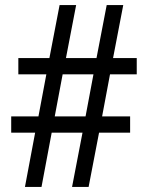

<svg xmlns="http://www.w3.org/2000/svg" viewBox="-20 -734 582 754"><path d="M78 0H143L183 -213H304L263 0H328L369 -213H491V-277H381L412 -442H517V-506H424L464 -714H399L359 -506H239L279 -714H214L174 -506H52V-442H162L131 -277H24V-213H118ZM195 -277 226 -442H347L316 -277Z"/></svg>

Font: Noto Sans Malayalam Condensed
Style: Regular
Weight: 400
Width: 3
Designer: Jelle Bosma - Monotype Design Team
Foundry: Monotype Imaging Inc.
Version: Version 2.104